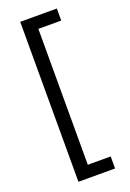

<svg xmlns="http://www.w3.org/2000/svg" viewBox="-174 -790 710 1049"><g transform="rotate(-20 181.5 -265.0)"><path d="M170 -660V130H303V200H90V-730H303V-660Z"/></g></svg>

Font: Quantico
Style: Regular
Weight: 400
Designer: Matt Desmond
Foundry: MADtype
Version: Version 2.002